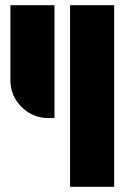

<svg xmlns="http://www.w3.org/2000/svg" viewBox="-20 -720 490 740"><path d="M250 0V-700H420V0ZM20 -412V-700H190V-265H167Q106 -265 63 -308Q20 -351 20 -412Z"/></svg>

Font: Promplate
Style: Bold
Weight: 400
Designer: Evgeny Tarasenko
Foundry: Evgeny Tarasenko
Version: Version 1.000